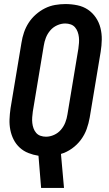

<svg xmlns="http://www.w3.org/2000/svg" viewBox="-20 -763 540 948"><path d="M183 165 170 6Q144 2 120 -7.5Q96 -17 77.5 -34Q59 -51 47.5 -73.5Q36 -96 31 -121.5Q26 -147 27 -173.5Q28 -200 32 -228L86 -552Q90 -578 98.5 -603Q107 -628 121.5 -650.5Q136 -673 157 -691.5Q178 -710 202 -722Q226 -734 252 -738.5Q278 -743 303 -743Q333 -743 362 -737Q391 -731 414 -715.5Q437 -700 453 -676.5Q469 -653 476 -625Q483 -597 482.5 -567.5Q482 -538 477 -507L423 -183Q418 -154 408 -126Q398 -98 379.5 -73Q361 -48 335 -29.5Q309 -11 281 -3L296 165ZM207 -88Q227 -88 247 -97Q267 -106 281 -122.5Q295 -139 302.5 -158.5Q310 -178 313 -198L367 -523Q369 -537 370 -551.5Q371 -566 369.5 -579.5Q368 -593 363.5 -605.5Q359 -618 350.5 -628Q342 -638 329 -642.5Q316 -647 302 -647Q282 -647 262 -638Q242 -629 228 -612.5Q214 -596 206.5 -576.5Q199 -557 196 -537L142 -212Q140 -198 139 -183.5Q138 -169 139.5 -155.5Q141 -142 145.5 -129.5Q150 -117 158.5 -107Q167 -97 180 -92.5Q193 -88 207 -88Z"/></svg>

Font: Iosevka SS04 Oblique
Style: Bold
Weight: 700
Italic angle: -9°
Monospace: yes
Designer: Belleve Invis
Foundry: Belleve Invis
Version: Version 19.0.0; ttfautohint (v1.8.4)